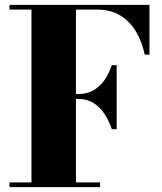

<svg xmlns="http://www.w3.org/2000/svg" viewBox="-20 -770 668 790"><path d="M440 -238.5Q429 -272 410.5 -300.5Q392 -329 365 -346Q338 -363 302 -363H236.5V-383H302Q338 -383 365 -398.8Q392 -414.5 410.5 -441.5Q429 -468.5 440 -502H460V-238.5ZM595 -750V-545H575.5Q564.5 -598.5 539.2 -640.5Q514 -682.5 474.5 -706.5Q435 -730.5 380 -730.5H292.5V-19.5H392V0H19V-19.5H109.5V-730.5H19V-750Z"/></svg>

Font: Bodoni Moda 11pt ExtraBold
Style: Regular
Weight: 800
Designer: Owen Earl
Foundry: indestructible type
Version: Version 2.004